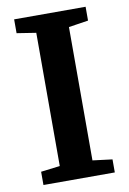

<svg xmlns="http://www.w3.org/2000/svg" viewBox="-85 -795 569 848"><g transform="rotate(-10 200.0 -371.5)"><path d="M125.5 -70V-667.5L39.5 -681V-743H360V-681L272 -667.5V-69.5L360 -58.5V0H40V-59.5Z"/></g></svg>

Font: Merriweather
Style: Bold
Weight: 700
Designer: Eben Sorkin
Foundry: Eben Sorkin
Version: Version 2.100; ttfautohint (v1.7.19-72a1) -l 8 -r 50 -G 200 